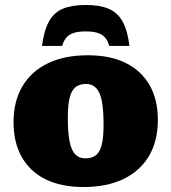

<svg xmlns="http://www.w3.org/2000/svg" viewBox="-20 -738 690 773"><path d="M324 -100.5Q350 -100.5 366.2 -113.2Q382.5 -126 389.8 -155.8Q397 -185.5 397 -236.5Q397 -295.5 390 -331.2Q383 -367 367.2 -383.5Q351.5 -400 326 -400Q300 -400 284 -387.2Q268 -374.5 260.5 -344.8Q253 -315 253 -264Q253 -205.5 260 -169.5Q267 -133.5 282.5 -117Q298 -100.5 324 -100.5ZM316 15Q226.5 15 163.8 -16Q101 -47 67.8 -105.5Q34.5 -164 34.5 -246Q34.5 -330 70.2 -390.5Q106 -451 172.8 -483.2Q239.5 -515.5 333.5 -515.5Q423.5 -515.5 486.2 -484.5Q549 -453.5 582.2 -395.2Q615.5 -337 615.5 -255Q615.5 -170.5 579.8 -110Q544 -49.5 477 -17.2Q410 15 316 15ZM325 -611.5Q295.5 -611.5 276.8 -605.5Q258 -599.5 247.2 -586.8Q236.5 -574 230 -553H149Q157.5 -617 177.8 -652.8Q198 -688.5 234 -703.2Q270 -718 325 -718Q380.5 -718 416.2 -703.2Q452 -688.5 472.8 -652.8Q493.5 -617 501 -553H420Q414 -574 403 -586.8Q392 -599.5 373.2 -605.5Q354.5 -611.5 325 -611.5Z"/></svg>

Font: Newsreader 9pt ExtraBold
Style: Regular
Weight: 800
Designer: Hugues Gentile
Foundry: Production Type
Version: Version 1.003